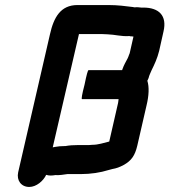

<svg xmlns="http://www.w3.org/2000/svg" viewBox="-20 -690 672 761"><path d="M345 -116C336 -115 330 -115 327 -115H288C271 -115 255 -114 239 -111H235C222 -111 211 -110 200 -108L189 -106L293 -555H383C391 -555 398 -554 406 -554C436 -553 461 -545 491 -547C494 -547 496 -547 497 -546C500 -546 504 -546 509 -545L494 -479C492 -475 491 -471 489 -466C488 -463 487 -461 486 -459C479 -446 470 -430 465 -415L464 -412H331C328 -412 323 -393 315 -354C305 -316 302 -297 305 -297H450C450 -291 448 -286 448 -282L413 -129C391 -124 371 -116 345 -116ZM548 -660H539C531 -661 524 -662 515 -661C512 -661 510 -661 508 -662C477 -666 446 -670 410 -670H287C220 -670 193 -621 178 -554L52 -7C45 25 64 51 96 51C124 51 152 27 163 3C175 7 187 6 199 4H201C216 5 233 2 247 0H300C340 0 378 -6 410 -16L425 -20C442 -23 453 -27 470 -36C501 -53 515 -74 524 -112L561 -273C570 -310 572 -345 564 -370C566 -373 567 -377 569 -381C571 -391 577 -402 581 -412C592 -434 604 -460 611 -489L628 -565C643 -628 610 -660 548 -660Z"/></svg>

Font: Electronic
Style: UltHvIt
Weight: 900
Version: Version 1.011